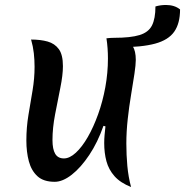

<svg xmlns="http://www.w3.org/2000/svg" viewBox="-20 -731 744 772"><path d="M507 21Q464 4 440.5 -22.5Q417 -49 408 -82.5Q399 -116 399 -156Q399 -172 400.5 -188.5Q402 -205 404 -223L396 -225Q373 -159 339 -108Q305 -57 268.5 -28.5Q232 0 200 0Q155 0 130.5 -22.5Q106 -45 96 -82.5Q86 -120 86 -166Q86 -219 94.5 -269.5Q103 -320 111 -368Q119 -416 119 -462Q119 -490 116 -517Q113 -544 105 -572Q143 -572 171.5 -564Q200 -556 216.5 -533.5Q233 -511 233 -465Q233 -429 222.5 -377.5Q212 -326 201.5 -271Q191 -216 191 -168Q191 -131 202 -112.5Q213 -94 237 -94Q260 -94 285 -117Q310 -140 333 -180Q356 -220 374.5 -271.5Q393 -323 403.5 -380.5Q414 -438 414 -496Q414 -516 412.5 -537Q411 -558 408 -577Q416 -578 424.5 -578.5Q433 -579 440 -579Q462 -579 481.5 -572Q501 -565 513.5 -545.5Q526 -526 526 -490Q526 -471 520.5 -434Q515 -397 507 -349.5Q499 -302 493.5 -251.5Q488 -201 488 -154Q488 -108 492 -64Q496 -20 507 21ZM460 -541 440 -579Q505 -579 541 -590Q577 -601 591 -628.5Q605 -656 605 -705Q615 -708 625.5 -709.5Q636 -711 647 -711Q682 -711 704 -693Q704 -637 680.5 -603.5Q657 -570 603.5 -555.5Q550 -541 460 -541Z"/></svg>

Font: Merienda
Style: Regular
Weight: 400
Designer: Eduardo Rodriguez Tunni
Foundry: Eduardo Rodriguez Tunni
Version: Version 2.001